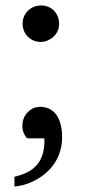

<svg xmlns="http://www.w3.org/2000/svg" viewBox="-20 -515 319 705"><path d="M123 -122C114 -122 106 -120 99 -116C79 -105 62 -84 62 -53C62 -33 70 -17 80 -7H143C146 81 103 118 33 134V170C56 168 78 162 99 152C157 125 208 72 208 -11C208 -72 186 -123 125 -123ZM197 -428C197 -466 169 -495 131 -495C93 -495 63 -466 63 -428C63 -390 92 -361 130 -361C139 -361 148 -363 156 -367C178 -377 197 -396 197 -428Z"/></svg>

Font: Veleka
Style: Regular
Weight: 400
Designer: Stefan Peev, Context Ltd, 2016; SIL International, 1997-2014.
Foundry: Stefan Peev, Context Ltd, 2016
Version: Version 1.000